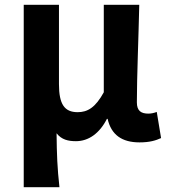

<svg xmlns="http://www.w3.org/2000/svg" viewBox="-20 -580 704 801"><path d="M79 201H228C219 120 217 66 216 -24C237 3 265 9 297 9C349 9 395 -23 426 -84H429C444 -18 488 14 562 14C605 14 630 6 652 -4L634 -113C621 -108 609 -106 599 -106C569 -106 551 -117 551 -153C551 -258 558 -423 561 -560H413V-195C378 -131 345 -112 304 -112C249 -112 226 -145 226 -229V-560H79Z"/></svg>

Font: Noto Sans Mono CJK TC
Style: Bold
Weight: 700
Designer: Ryoko NISHIZUKA 西塚涼子 (kana, bopomofo & ideographs); Paul D. Hunt (Latin, Greek & Cyrillic); Sandoll Communications 산돌커뮤니
Foundry: Adobe
Version: Version 2.004;hotconv 1.0.118;makeotfexe 2.5.65603